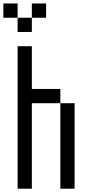

<svg xmlns="http://www.w3.org/2000/svg" viewBox="-103 -1187 540 1123"><path d="M0 -83.3V-916.7H83.3V-666.7H250V-583.3H83.3V-83.3ZM83.3 -1000H0V-1083.3H83.3ZM83.3 -1083.3V-1166.7H166.7V-1083.3ZM0 -1166.7V-1083.3H-83.3V-1166.7ZM250 -83.3V-583.3H333.3V-83.3Z"/></svg>

Font: Galmuri11 Condensed
Style: Regular
Weight: 400
Width: 3
Designer: Lee Minseo (quiple)
Version: Version 2.399;hotconv 1.1.1;makeotfexe 2.6.0 DEVELOPMENT